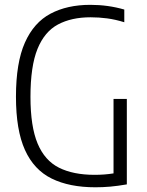

<svg xmlns="http://www.w3.org/2000/svg" viewBox="-20 -769 606 794"><path d="M374.5 5.5Q267 5.5 193.8 -30.5Q120.5 -66.5 83.2 -148.8Q46 -231 46 -369Q46 -509.5 83 -592.8Q120 -676 189 -712.5Q258 -749 353.5 -749Q427 -749 494 -729.5V-677Q457 -688.5 423 -693Q389 -697.5 354.5 -697.5Q275.5 -697.5 219.8 -667.8Q164 -638 135 -566.5Q106 -495 106 -368.5Q106 -246 135.5 -175.5Q165 -105 224 -75.5Q283 -46 371 -46Q413 -46 449.5 -52V-360H504.5V-6.5Q467 0 436 2.8Q405 5.5 374.5 5.5Z"/></svg>

Font: Encode Sans Condensed Condensed Light
Style: Regular
Weight: 300
Width: 3
Designer: Multiple Designers
Foundry: Impallari Type
Version: Version 3.000; ttfautohint (v1.8.3) -l 8 -r 50 -G 200 -x 14 